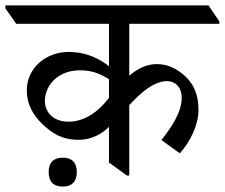

<svg xmlns="http://www.w3.org/2000/svg" viewBox="-60 -643 831 710"><path d="M231 -126C277 -126 317 -147 343 -174V-42L409 6H418V-254C457 -297 508 -343 557 -343C590 -343 612 -318 612 -282C612 -223 567 -164 537 -125L605 -76C642 -117 674 -180 674 -236C674 -292 657 -331 626 -360C597 -387 563 -406 520 -406C482 -406 448 -389 418 -363V-555H751V-564L711 -623H-40V-612L0 -555H343V-398C310 -424 262 -451 193 -451C115 -451 39 -396 39 -308C39 -258 62 -217 98 -183C133 -150 169 -126 231 -126ZM106 -271C106 -324 152 -383 235 -383C276 -383 307 -373 343 -350V-281C303 -228 250 -193 194 -193C135 -193 106 -229 106 -271ZM173 47C206 47 224 28 224 -7C224 -41 206 -60 173 -60C138 -60 120 -42 120 -7C120 29 138 47 173 47Z"/></svg>

Font: Noto Serif Devanagari
Style: Regular
Weight: 400
Designer: Universal Thirst, Indian Type Foundry and the Monotype Design Team
Foundry: Monotype Imaging Inc.
Version: Version 2.004